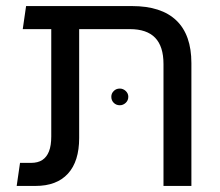

<svg xmlns="http://www.w3.org/2000/svg" viewBox="-20 -613 725 633"><path d="M519 0V-402Q519 -460 491.5 -488.5Q464 -517 408 -517H149V-593H415Q512 -593 561.5 -545.5Q611 -498 611 -405V0ZM35 0 46 -76H82Q105 -76 119.5 -85.5Q134 -95 141.5 -114Q149 -133 149 -163V-573H241V-158Q241 -81 204 -40.5Q167 0 97 0ZM55 -517 66 -593H193V-517ZM375 -266Q363 -266 355 -274Q347 -282 347 -294Q347 -305 355 -313Q363 -321 375 -321Q386 -321 394.5 -313Q403 -305 403 -294Q403 -282 394.5 -274Q386 -266 375 -266Z"/></svg>

Font: Noto Sans Hebrew Thin
Style: Regular
Weight: 400
Version: Version 3.001